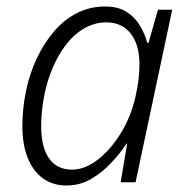

<svg xmlns="http://www.w3.org/2000/svg" viewBox="-20 -562 571 592"><path d="M185 10Q143 10 112.5 -12Q82 -34 65.5 -75Q49 -116 49 -173Q49 -227 60 -280.5Q71 -334 93 -381Q115 -428 146 -464.5Q177 -501 217 -521.5Q257 -542 304 -542Q344 -542 370 -525.5Q396 -509 411.5 -483Q427 -457 434 -430H438L467 -532H511L398 0H352L372 -119H370Q351 -90 323 -60Q295 -30 260.5 -10Q226 10 185 10ZM202 -39Q241 -39 280.5 -69Q320 -99 352 -150.5Q384 -202 398 -265Q405 -296 407.5 -320Q410 -344 410 -364Q410 -424 383 -458.5Q356 -493 308 -493Q272 -493 240.5 -475Q209 -457 184.5 -425.5Q160 -394 142.5 -353Q125 -312 116 -265.5Q107 -219 107 -172Q107 -109 131 -74Q155 -39 202 -39Z"/></svg>

Font: Noto Sans Display Light
Style: Italic
Weight: 300
Italic angle: -12°
Designer: Monotype Design Team
Foundry: Monotype Imaging Inc.
Version: Version 2.003